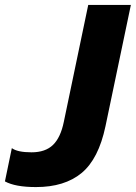

<svg xmlns="http://www.w3.org/2000/svg" viewBox="-51 -749 551 779"><path d="M95 10Q11 10 -31 -13L-3 -148Q20 -131 77 -131Q133 -131 164 -161Q195 -191 208 -255L307 -729H480L377 -237Q349 -104 280 -47Q211 10 95 10Z"/></svg>

Font: Mona Sans Expanded
Style: Bold Italic
Weight: 700
Width: 7
Italic angle: -11.7°
Designer: Deni Anggara
Foundry: GitHub
Version: Version 1.001;gftools[0.9.33]